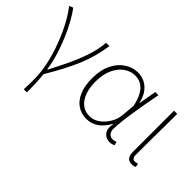

<svg xmlns="http://www.w3.org/2000/svg" viewBox="-93 -935 1528 1528"><g transform="rotate(45 671.5 -171.0)"><path d="M227 198Q228 172 228.5 154Q229 136 229 118.5Q229 101 229 78Q229 0 209.5 -86Q190 -172 158.5 -255Q127 -338 89 -408.5Q51 -479 13 -526L46 -540Q76 -500 107.5 -443Q139 -386 167 -319.5Q195 -253 216 -183.5Q237 -114 246 -48H251Q291 -124 329 -203.5Q367 -283 394.5 -364.5Q422 -446 429 -527H466Q456 -460 439.5 -398.5Q423 -337 397 -275Q371 -213 335.5 -145Q300 -77 253 2Q258 47 260 99Q262 151 262 198Z M745 13Q688 13 644 -16Q600 -45 574.5 -103.5Q549 -162 549 -249Q549 -342 581 -407Q613 -472 665.5 -506Q718 -540 778 -540Q814 -540 849.5 -524Q885 -508 913 -472Q941 -436 954 -376H956L983 -527H1018Q1007 -470 996 -408.5Q985 -347 975.5 -287Q966 -227 960 -173.5Q954 -120 954 -79Q954 -53 969.5 -36.5Q985 -20 1007 -20Q1017 -20 1027.5 -22.5Q1038 -25 1045 -28L1053 2Q1045 6 1033 9.5Q1021 13 1004 13Q964 13 939.5 -18Q915 -49 926 -109H923Q856 13 745 13ZM748 -20Q792 -20 831.5 -47.5Q871 -75 898 -121Q925 -167 929 -222L938 -328Q925 -387 906 -422.5Q887 -458 864.5 -476.5Q842 -495 819.5 -501Q797 -507 777 -507Q728 -507 684.5 -477Q641 -447 614 -389.5Q587 -332 587 -249Q587 -145 629.5 -82.5Q672 -20 748 -20Z M1254 13Q1235 13 1221.5 5Q1208 -3 1200.5 -20.5Q1193 -38 1193 -66V-527H1229Q1229 -448 1228 -370.5Q1227 -293 1226.5 -215.5Q1226 -138 1226 -59Q1226 -40 1235 -30Q1244 -20 1257 -20Q1265 -20 1271.5 -21.5Q1278 -23 1288 -26L1295 4Q1288 8 1278 10.5Q1268 13 1254 13Z"/></g></svg>

Font: Shanggu Sans SC VF
Style: Regular
Weight: 250
Designer: GuiWonder
Version: Version 1.021